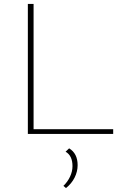

<svg xmlns="http://www.w3.org/2000/svg" viewBox="-20 -678 621 972"><path d="M553 -24V0H121V-658H150V-24ZM373 158Q373 191 357.5 221.5Q342 252 314 274L301 263Q322 243 334.5 216.5Q347 190 347 163Q347 110 312 90L330 73Q373 99 373 158Z"/></svg>

Font: Ysabeau Infant Extralight
Style: Regular
Weight: 200
Designer: Christian Thalmann (Catharsis Fonts)
Version: Version 0.003